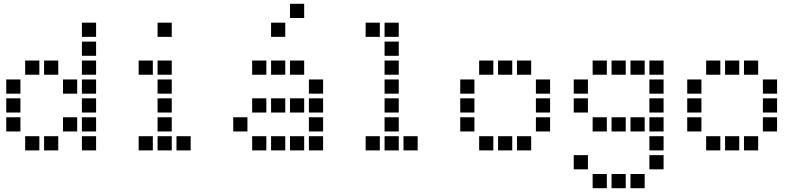

<svg xmlns="http://www.w3.org/2000/svg" viewBox="-20 -808 4240 1015"><path d="M414 -688Q413 -688 413 -688Q413 -688 413 -687V-614Q413 -613 413 -613Q413 -613 414 -613H487Q488 -613 488 -613Q488 -613 488 -614V-687Q488 -688 488 -688Q488 -688 487 -688ZM414 -588Q413 -588 413 -588Q413 -588 413 -587V-514Q413 -513 413 -513Q413 -513 414 -513H487Q488 -513 488 -513Q488 -513 488 -514V-587Q488 -588 488 -588Q488 -588 487 -588ZM114 -488Q113 -488 113 -488Q113 -488 113 -487V-414Q113 -413 113 -413Q113 -413 114 -413H187Q188 -413 188 -413Q188 -413 188 -414V-487Q188 -488 188 -488Q188 -488 187 -488ZM214 -488Q213 -488 213 -488Q213 -488 213 -487V-414Q213 -413 213 -413Q213 -413 214 -413H287Q288 -413 288 -413Q288 -413 288 -414V-487Q288 -488 288 -488Q288 -488 287 -488ZM414 -488Q413 -488 413 -488Q413 -488 413 -487V-414Q413 -413 413 -413Q413 -413 414 -413H487Q488 -413 488 -413Q488 -413 488 -414V-487Q488 -488 488 -488Q488 -488 487 -488ZM14 -388Q13 -388 13 -388Q13 -388 13 -387V-314Q13 -313 13 -313Q13 -313 14 -313H87Q88 -313 88 -313Q88 -313 88 -314V-387Q88 -388 88 -388Q88 -388 87 -388ZM314 -388Q313 -388 313 -388Q313 -388 313 -387V-314Q313 -313 313 -313Q313 -313 314 -313H387Q388 -313 388 -313Q388 -313 388 -314V-387Q388 -388 388 -388Q388 -388 387 -388ZM414 -388Q413 -388 413 -388Q413 -388 413 -387V-314Q413 -313 413 -313Q413 -313 414 -313H487Q488 -313 488 -313Q488 -313 488 -314V-387Q488 -388 488 -388Q488 -388 487 -388ZM14 -288Q13 -288 13 -288Q13 -288 13 -287V-214Q13 -213 13 -213Q13 -213 14 -213H87Q88 -213 88 -213Q88 -213 88 -214V-287Q88 -288 88 -288Q88 -288 87 -288ZM414 -288Q413 -288 413 -288Q413 -288 413 -287V-214Q413 -213 413 -213Q413 -213 414 -213H487Q488 -213 488 -213Q488 -213 488 -214V-287Q488 -288 488 -288Q488 -288 487 -288ZM14 -188Q13 -188 13 -188Q13 -188 13 -187V-114Q13 -113 13 -113Q13 -113 14 -113H87Q88 -113 88 -113Q88 -113 88 -114V-187Q88 -188 88 -188Q88 -188 87 -188ZM314 -188Q313 -188 313 -188Q313 -188 313 -187V-114Q313 -113 313 -113Q313 -113 314 -113H387Q388 -113 388 -113Q388 -113 388 -114V-187Q388 -188 388 -188Q388 -188 387 -188ZM414 -188Q413 -188 413 -188Q413 -188 413 -187V-114Q413 -113 413 -113Q413 -113 414 -113H487Q488 -113 488 -113Q488 -113 488 -114V-187Q488 -188 488 -188Q488 -188 487 -188ZM114 -88Q113 -88 113 -88Q113 -88 113 -87V-14Q113 -13 113 -13Q113 -13 114 -13H187Q188 -13 188 -13Q188 -13 188 -14V-87Q188 -88 188 -88Q188 -88 187 -88ZM214 -88Q213 -88 213 -88Q213 -88 213 -87V-14Q213 -13 213 -13Q213 -13 214 -13H287Q288 -13 288 -13Q288 -13 288 -14V-87Q288 -88 288 -88Q288 -88 287 -88ZM414 -88Q413 -88 413 -88Q413 -88 413 -87V-14Q413 -13 413 -13Q413 -13 414 -13H487Q488 -13 488 -13Q488 -13 488 -14V-87Q488 -88 488 -88Q488 -88 487 -88Z M814 -688Q813 -688 813 -688Q813 -688 813 -687V-614Q813 -613 813 -613Q813 -613 814 -613H887Q888 -613 888 -613Q888 -613 888 -614V-687Q888 -688 888 -688Q888 -688 887 -688ZM714 -488Q713 -488 713 -488Q713 -488 713 -487V-414Q713 -413 713 -413Q713 -413 714 -413H787Q788 -413 788 -413Q788 -413 788 -414V-487Q788 -488 788 -488Q788 -488 787 -488ZM814 -488Q813 -488 813 -488Q813 -488 813 -487V-414Q813 -413 813 -413Q813 -413 814 -413H887Q888 -413 888 -413Q888 -413 888 -414V-487Q888 -488 888 -488Q888 -488 887 -488ZM814 -388Q813 -388 813 -388Q813 -388 813 -387V-314Q813 -313 813 -313Q813 -313 814 -313H887Q888 -313 888 -313Q888 -313 888 -314V-387Q888 -388 888 -388Q888 -388 887 -388ZM814 -288Q813 -288 813 -288Q813 -288 813 -287V-214Q813 -213 813 -213Q813 -213 814 -213H887Q888 -213 888 -213Q888 -213 888 -214V-287Q888 -288 888 -288Q888 -288 887 -288ZM814 -188Q813 -188 813 -188Q813 -188 813 -187V-114Q813 -113 813 -113Q813 -113 814 -113H887Q888 -113 888 -113Q888 -113 888 -114V-187Q888 -188 888 -188Q888 -188 887 -188ZM714 -88Q713 -88 713 -88Q713 -88 713 -87V-14Q713 -13 713 -13Q713 -13 714 -13H787Q788 -13 788 -13Q788 -13 788 -14V-87Q788 -88 788 -88Q788 -88 787 -88ZM814 -88Q813 -88 813 -88Q813 -88 813 -87V-14Q813 -13 813 -13Q813 -13 814 -13H887Q888 -13 888 -13Q888 -13 888 -14V-87Q888 -88 888 -88Q888 -88 887 -88ZM914 -88Q913 -88 913 -88Q913 -88 913 -87V-14Q913 -13 913 -13Q913 -13 914 -13H987Q988 -13 988 -13Q988 -13 988 -14V-87Q988 -88 988 -88Q988 -88 987 -88Z M1514 -788Q1513 -788 1513 -788Q1513 -788 1513 -787V-714Q1513 -713 1513 -713Q1513 -713 1514 -713H1587Q1588 -713 1588 -713Q1588 -713 1588 -714V-787Q1588 -788 1588 -788Q1588 -788 1587 -788ZM1414 -688Q1413 -688 1413 -688Q1413 -688 1413 -687V-614Q1413 -613 1413 -613Q1413 -613 1414 -613H1487Q1488 -613 1488 -613Q1488 -613 1488 -614V-687Q1488 -688 1488 -688Q1488 -688 1487 -688ZM1314 -488Q1313 -488 1313 -488Q1313 -488 1313 -487V-414Q1313 -413 1313 -413Q1313 -413 1314 -413H1387Q1388 -413 1388 -413Q1388 -413 1388 -414V-487Q1388 -488 1388 -488Q1388 -488 1387 -488ZM1414 -488Q1413 -488 1413 -488Q1413 -488 1413 -487V-414Q1413 -413 1413 -413Q1413 -413 1414 -413H1487Q1488 -413 1488 -413Q1488 -413 1488 -414V-487Q1488 -488 1488 -488Q1488 -488 1487 -488ZM1514 -488Q1513 -488 1513 -488Q1513 -488 1513 -487V-414Q1513 -413 1513 -413Q1513 -413 1514 -413H1587Q1588 -413 1588 -413Q1588 -413 1588 -414V-487Q1588 -488 1588 -488Q1588 -488 1587 -488ZM1614 -388Q1613 -388 1613 -388Q1613 -388 1613 -387V-314Q1613 -313 1613 -313Q1613 -313 1614 -313H1687Q1688 -313 1688 -313Q1688 -313 1688 -314V-387Q1688 -388 1688 -388Q1688 -388 1687 -388ZM1314 -288Q1313 -288 1313 -288Q1313 -288 1313 -287V-214Q1313 -213 1313 -213Q1313 -213 1314 -213H1387Q1388 -213 1388 -213Q1388 -213 1388 -214V-287Q1388 -288 1388 -288Q1388 -288 1387 -288ZM1414 -288Q1413 -288 1413 -288Q1413 -288 1413 -287V-214Q1413 -213 1413 -213Q1413 -213 1414 -213H1487Q1488 -213 1488 -213Q1488 -213 1488 -214V-287Q1488 -288 1488 -288Q1488 -288 1487 -288ZM1514 -288Q1513 -288 1513 -288Q1513 -288 1513 -287V-214Q1513 -213 1513 -213Q1513 -213 1514 -213H1587Q1588 -213 1588 -213Q1588 -213 1588 -214V-287Q1588 -288 1588 -288Q1588 -288 1587 -288ZM1614 -288Q1613 -288 1613 -288Q1613 -288 1613 -287V-214Q1613 -213 1613 -213Q1613 -213 1614 -213H1687Q1688 -213 1688 -213Q1688 -213 1688 -214V-287Q1688 -288 1688 -288Q1688 -288 1687 -288ZM1214 -188Q1213 -188 1213 -188Q1213 -188 1213 -187V-114Q1213 -113 1213 -113Q1213 -113 1214 -113H1287Q1288 -113 1288 -113Q1288 -113 1288 -114V-187Q1288 -188 1288 -188Q1288 -188 1287 -188ZM1614 -188Q1613 -188 1613 -188Q1613 -188 1613 -187V-114Q1613 -113 1613 -113Q1613 -113 1614 -113H1687Q1688 -113 1688 -113Q1688 -113 1688 -114V-187Q1688 -188 1688 -188Q1688 -188 1687 -188ZM1314 -88Q1313 -88 1313 -88Q1313 -88 1313 -87V-14Q1313 -13 1313 -13Q1313 -13 1314 -13H1387Q1388 -13 1388 -13Q1388 -13 1388 -14V-87Q1388 -88 1388 -88Q1388 -88 1387 -88ZM1414 -88Q1413 -88 1413 -88Q1413 -88 1413 -87V-14Q1413 -13 1413 -13Q1413 -13 1414 -13H1487Q1488 -13 1488 -13Q1488 -13 1488 -14V-87Q1488 -88 1488 -88Q1488 -88 1487 -88ZM1514 -88Q1513 -88 1513 -88Q1513 -88 1513 -87V-14Q1513 -13 1513 -13Q1513 -13 1514 -13H1587Q1588 -13 1588 -13Q1588 -13 1588 -14V-87Q1588 -88 1588 -88Q1588 -88 1587 -88ZM1614 -88Q1613 -88 1613 -88Q1613 -88 1613 -87V-14Q1613 -13 1613 -13Q1613 -13 1614 -13H1687Q1688 -13 1688 -13Q1688 -13 1688 -14V-87Q1688 -88 1688 -88Q1688 -88 1687 -88Z M1914 -688Q1913 -688 1913 -688Q1913 -688 1913 -687V-614Q1913 -613 1913 -613Q1913 -613 1914 -613H1987Q1988 -613 1988 -613Q1988 -613 1988 -614V-687Q1988 -688 1988 -688Q1988 -688 1987 -688ZM2014 -688Q2013 -688 2013 -688Q2013 -688 2013 -687V-614Q2013 -613 2013 -613Q2013 -613 2014 -613H2087Q2088 -613 2088 -613Q2088 -613 2088 -614V-687Q2088 -688 2088 -688Q2088 -688 2087 -688ZM2014 -588Q2013 -588 2013 -588Q2013 -588 2013 -587V-514Q2013 -513 2013 -513Q2013 -513 2014 -513H2087Q2088 -513 2088 -513Q2088 -513 2088 -514V-587Q2088 -588 2088 -588Q2088 -588 2087 -588ZM2014 -488Q2013 -488 2013 -488Q2013 -488 2013 -487V-414Q2013 -413 2013 -413Q2013 -413 2014 -413H2087Q2088 -413 2088 -413Q2088 -413 2088 -414V-487Q2088 -488 2088 -488Q2088 -488 2087 -488ZM2014 -388Q2013 -388 2013 -388Q2013 -388 2013 -387V-314Q2013 -313 2013 -313Q2013 -313 2014 -313H2087Q2088 -313 2088 -313Q2088 -313 2088 -314V-387Q2088 -388 2088 -388Q2088 -388 2087 -388ZM2014 -288Q2013 -288 2013 -288Q2013 -288 2013 -287V-214Q2013 -213 2013 -213Q2013 -213 2014 -213H2087Q2088 -213 2088 -213Q2088 -213 2088 -214V-287Q2088 -288 2088 -288Q2088 -288 2087 -288ZM2014 -188Q2013 -188 2013 -188Q2013 -188 2013 -187V-114Q2013 -113 2013 -113Q2013 -113 2014 -113H2087Q2088 -113 2088 -113Q2088 -113 2088 -114V-187Q2088 -188 2088 -188Q2088 -188 2087 -188ZM1914 -88Q1913 -88 1913 -88Q1913 -88 1913 -87V-14Q1913 -13 1913 -13Q1913 -13 1914 -13H1987Q1988 -13 1988 -13Q1988 -13 1988 -14V-87Q1988 -88 1988 -88Q1988 -88 1987 -88ZM2014 -88Q2013 -88 2013 -88Q2013 -88 2013 -87V-14Q2013 -13 2013 -13Q2013 -13 2014 -13H2087Q2088 -13 2088 -13Q2088 -13 2088 -14V-87Q2088 -88 2088 -88Q2088 -88 2087 -88ZM2114 -88Q2113 -88 2113 -88Q2113 -88 2113 -87V-14Q2113 -13 2113 -13Q2113 -13 2114 -13H2187Q2188 -13 2188 -13Q2188 -13 2188 -14V-87Q2188 -88 2188 -88Q2188 -88 2187 -88Z M2514 -488Q2513 -488 2513 -488Q2513 -488 2513 -487V-414Q2513 -413 2513 -413Q2513 -413 2514 -413H2587Q2588 -413 2588 -413Q2588 -413 2588 -414V-487Q2588 -488 2588 -488Q2588 -488 2587 -488ZM2614 -488Q2613 -488 2613 -488Q2613 -488 2613 -487V-414Q2613 -413 2613 -413Q2613 -413 2614 -413H2687Q2688 -413 2688 -413Q2688 -413 2688 -414V-487Q2688 -488 2688 -488Q2688 -488 2687 -488ZM2714 -488Q2713 -488 2713 -488Q2713 -488 2713 -487V-414Q2713 -413 2713 -413Q2713 -413 2714 -413H2787Q2788 -413 2788 -413Q2788 -413 2788 -414V-487Q2788 -488 2788 -488Q2788 -488 2787 -488ZM2414 -388Q2413 -388 2413 -388Q2413 -388 2413 -387V-314Q2413 -313 2413 -313Q2413 -313 2414 -313H2487Q2488 -313 2488 -313Q2488 -313 2488 -314V-387Q2488 -388 2488 -388Q2488 -388 2487 -388ZM2814 -388Q2813 -388 2813 -388Q2813 -388 2813 -387V-314Q2813 -313 2813 -313Q2813 -313 2814 -313H2887Q2888 -313 2888 -313Q2888 -313 2888 -314V-387Q2888 -388 2888 -388Q2888 -388 2887 -388ZM2414 -288Q2413 -288 2413 -288Q2413 -288 2413 -287V-214Q2413 -213 2413 -213Q2413 -213 2414 -213H2487Q2488 -213 2488 -213Q2488 -213 2488 -214V-287Q2488 -288 2488 -288Q2488 -288 2487 -288ZM2814 -288Q2813 -288 2813 -288Q2813 -288 2813 -287V-214Q2813 -213 2813 -213Q2813 -213 2814 -213H2887Q2888 -213 2888 -213Q2888 -213 2888 -214V-287Q2888 -288 2888 -288Q2888 -288 2887 -288ZM2414 -188Q2413 -188 2413 -188Q2413 -188 2413 -187V-114Q2413 -113 2413 -113Q2413 -113 2414 -113H2487Q2488 -113 2488 -113Q2488 -113 2488 -114V-187Q2488 -188 2488 -188Q2488 -188 2487 -188ZM2814 -188Q2813 -188 2813 -188Q2813 -188 2813 -187V-114Q2813 -113 2813 -113Q2813 -113 2814 -113H2887Q2888 -113 2888 -113Q2888 -113 2888 -114V-187Q2888 -188 2888 -188Q2888 -188 2887 -188ZM2514 -88Q2513 -88 2513 -88Q2513 -88 2513 -87V-14Q2513 -13 2513 -13Q2513 -13 2514 -13H2587Q2588 -13 2588 -13Q2588 -13 2588 -14V-87Q2588 -88 2588 -88Q2588 -88 2587 -88ZM2614 -88Q2613 -88 2613 -88Q2613 -88 2613 -87V-14Q2613 -13 2613 -13Q2613 -13 2614 -13H2687Q2688 -13 2688 -13Q2688 -13 2688 -14V-87Q2688 -88 2688 -88Q2688 -88 2687 -88ZM2714 -88Q2713 -88 2713 -88Q2713 -88 2713 -87V-14Q2713 -13 2713 -13Q2713 -13 2714 -13H2787Q2788 -13 2788 -13Q2788 -13 2788 -14V-87Q2788 -88 2788 -88Q2788 -88 2787 -88Z M3114 -488Q3113 -488 3113 -488Q3113 -488 3113 -487V-414Q3113 -413 3113 -413Q3113 -413 3114 -413H3187Q3188 -413 3188 -413Q3188 -413 3188 -414V-487Q3188 -488 3188 -488Q3188 -488 3187 -488ZM3214 -488Q3213 -488 3213 -488Q3213 -488 3213 -487V-414Q3213 -413 3213 -413Q3213 -413 3214 -413H3287Q3288 -413 3288 -413Q3288 -413 3288 -414V-487Q3288 -488 3288 -488Q3288 -488 3287 -488ZM3314 -488Q3313 -488 3313 -488Q3313 -488 3313 -487V-414Q3313 -413 3313 -413Q3313 -413 3314 -413H3387Q3388 -413 3388 -413Q3388 -413 3388 -414V-487Q3388 -488 3388 -488Q3388 -488 3387 -488ZM3414 -488Q3413 -488 3413 -488Q3413 -488 3413 -487V-414Q3413 -413 3413 -413Q3413 -413 3414 -413H3487Q3488 -413 3488 -413Q3488 -413 3488 -414V-487Q3488 -488 3488 -488Q3488 -488 3487 -488ZM3014 -388Q3013 -388 3013 -388Q3013 -388 3013 -387V-314Q3013 -313 3013 -313Q3013 -313 3014 -313H3087Q3088 -313 3088 -313Q3088 -313 3088 -314V-387Q3088 -388 3088 -388Q3088 -388 3087 -388ZM3414 -388Q3413 -388 3413 -388Q3413 -388 3413 -387V-314Q3413 -313 3413 -313Q3413 -313 3414 -313H3487Q3488 -313 3488 -313Q3488 -313 3488 -314V-387Q3488 -388 3488 -388Q3488 -388 3487 -388ZM3014 -288Q3013 -288 3013 -288Q3013 -288 3013 -287V-214Q3013 -213 3013 -213Q3013 -213 3014 -213H3087Q3088 -213 3088 -213Q3088 -213 3088 -214V-287Q3088 -288 3088 -288Q3088 -288 3087 -288ZM3414 -288Q3413 -288 3413 -288Q3413 -288 3413 -287V-214Q3413 -213 3413 -213Q3413 -213 3414 -213H3487Q3488 -213 3488 -213Q3488 -213 3488 -214V-287Q3488 -288 3488 -288Q3488 -288 3487 -288ZM3114 -188Q3113 -188 3113 -188Q3113 -188 3113 -187V-114Q3113 -113 3113 -113Q3113 -113 3114 -113H3187Q3188 -113 3188 -113Q3188 -113 3188 -114V-187Q3188 -188 3188 -188Q3188 -188 3187 -188ZM3214 -188Q3213 -188 3213 -188Q3213 -188 3213 -187V-114Q3213 -113 3213 -113Q3213 -113 3214 -113H3287Q3288 -113 3288 -113Q3288 -113 3288 -114V-187Q3288 -188 3288 -188Q3288 -188 3287 -188ZM3314 -188Q3313 -188 3313 -188Q3313 -188 3313 -187V-114Q3313 -113 3313 -113Q3313 -113 3314 -113H3387Q3388 -113 3388 -113Q3388 -113 3388 -114V-187Q3388 -188 3388 -188Q3388 -188 3387 -188ZM3414 -188Q3413 -188 3413 -188Q3413 -188 3413 -187V-114Q3413 -113 3413 -113Q3413 -113 3414 -113H3487Q3488 -113 3488 -113Q3488 -113 3488 -114V-187Q3488 -188 3488 -188Q3488 -188 3487 -188ZM3414 -88Q3413 -88 3413 -88Q3413 -88 3413 -87V-14Q3413 -13 3413 -13Q3413 -13 3414 -13H3487Q3488 -13 3488 -13Q3488 -13 3488 -14V-87Q3488 -88 3488 -88Q3488 -88 3487 -88ZM3014 12Q3013 12 3013 12Q3013 12 3013 13V86Q3013 87 3013 87Q3013 87 3014 87H3087Q3088 87 3088 87Q3088 87 3088 86V13Q3088 12 3088 12Q3088 12 3087 12ZM3414 12Q3413 12 3413 12Q3413 12 3413 13V86Q3413 87 3413 87Q3413 87 3414 87H3487Q3488 87 3488 87Q3488 87 3488 86V13Q3488 12 3488 12Q3488 12 3487 12ZM3114 112Q3113 112 3113 112Q3113 112 3113 113V186Q3113 187 3113 187Q3113 187 3114 187H3187Q3188 187 3188 187Q3188 187 3188 186V113Q3188 112 3188 112Q3188 112 3187 112ZM3214 112Q3213 112 3213 112Q3213 112 3213 113V186Q3213 187 3213 187Q3213 187 3214 187H3287Q3288 187 3288 187Q3288 187 3288 186V113Q3288 112 3288 112Q3288 112 3287 112ZM3314 112Q3313 112 3313 112Q3313 112 3313 113V186Q3313 187 3313 187Q3313 187 3314 187H3387Q3388 187 3388 187Q3388 187 3388 186V113Q3388 112 3388 112Q3388 112 3387 112Z M3714 -488Q3713 -488 3713 -488Q3713 -488 3713 -487V-414Q3713 -413 3713 -413Q3713 -413 3714 -413H3787Q3788 -413 3788 -413Q3788 -413 3788 -414V-487Q3788 -488 3788 -488Q3788 -488 3787 -488ZM3814 -488Q3813 -488 3813 -488Q3813 -488 3813 -487V-414Q3813 -413 3813 -413Q3813 -413 3814 -413H3887Q3888 -413 3888 -413Q3888 -413 3888 -414V-487Q3888 -488 3888 -488Q3888 -488 3887 -488ZM3914 -488Q3913 -488 3913 -488Q3913 -488 3913 -487V-414Q3913 -413 3913 -413Q3913 -413 3914 -413H3987Q3988 -413 3988 -413Q3988 -413 3988 -414V-487Q3988 -488 3988 -488Q3988 -488 3987 -488ZM3614 -388Q3613 -388 3613 -388Q3613 -388 3613 -387V-314Q3613 -313 3613 -313Q3613 -313 3614 -313H3687Q3688 -313 3688 -313Q3688 -313 3688 -314V-387Q3688 -388 3688 -388Q3688 -388 3687 -388ZM4014 -388Q4013 -388 4013 -388Q4013 -388 4013 -387V-314Q4013 -313 4013 -313Q4013 -313 4014 -313H4087Q4088 -313 4088 -313Q4088 -313 4088 -314V-387Q4088 -388 4088 -388Q4088 -388 4087 -388ZM3614 -288Q3613 -288 3613 -288Q3613 -288 3613 -287V-214Q3613 -213 3613 -213Q3613 -213 3614 -213H3687Q3688 -213 3688 -213Q3688 -213 3688 -214V-287Q3688 -288 3688 -288Q3688 -288 3687 -288ZM4014 -288Q4013 -288 4013 -288Q4013 -288 4013 -287V-214Q4013 -213 4013 -213Q4013 -213 4014 -213H4087Q4088 -213 4088 -213Q4088 -213 4088 -214V-287Q4088 -288 4088 -288Q4088 -288 4087 -288ZM3614 -188Q3613 -188 3613 -188Q3613 -188 3613 -187V-114Q3613 -113 3613 -113Q3613 -113 3614 -113H3687Q3688 -113 3688 -113Q3688 -113 3688 -114V-187Q3688 -188 3688 -188Q3688 -188 3687 -188ZM4014 -188Q4013 -188 4013 -188Q4013 -188 4013 -187V-114Q4013 -113 4013 -113Q4013 -113 4014 -113H4087Q4088 -113 4088 -113Q4088 -113 4088 -114V-187Q4088 -188 4088 -188Q4088 -188 4087 -188ZM3714 -88Q3713 -88 3713 -88Q3713 -88 3713 -87V-14Q3713 -13 3713 -13Q3713 -13 3714 -13H3787Q3788 -13 3788 -13Q3788 -13 3788 -14V-87Q3788 -88 3788 -88Q3788 -88 3787 -88ZM3814 -88Q3813 -88 3813 -88Q3813 -88 3813 -87V-14Q3813 -13 3813 -13Q3813 -13 3814 -13H3887Q3888 -13 3888 -13Q3888 -13 3888 -14V-87Q3888 -88 3888 -88Q3888 -88 3887 -88ZM3914 -88Q3913 -88 3913 -88Q3913 -88 3913 -87V-14Q3913 -13 3913 -13Q3913 -13 3914 -13H3987Q3988 -13 3988 -13Q3988 -13 3988 -14V-87Q3988 -88 3988 -88Q3988 -88 3987 -88Z"/></svg>

Font: Doto Black
Style: Bold
Weight: 700
Monospace: yes
Version: Version 1.000